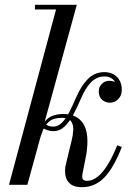

<svg xmlns="http://www.w3.org/2000/svg" viewBox="-20 -770 546 800"><path d="M17.5 0 213.5 -730.5H125.5V-750H300L94 0ZM321 10Q285.5 10 268.2 -8Q251 -26 251 -58Q251 -64 251.8 -71.5Q252.5 -79 254.5 -85L267.5 -139.5Q271.5 -158 277.8 -181.8Q284 -205.5 285.2 -227.5Q286.5 -249.5 276.5 -264.2Q266.5 -279 239 -279Q203 -279 185 -263.8Q167 -248.5 159 -227.8Q151 -207 146 -190H134.5Q145.5 -236 162.5 -258.5Q179.5 -281 200.2 -288Q221 -295 243.5 -295Q271.5 -295 292.8 -285Q314 -275 327 -254.5Q340 -234 343.2 -202.2Q346.5 -170.5 339.5 -126L323.5 -45Q323 -42 322.8 -38.8Q322.5 -35.5 322.5 -34Q322.5 -16.5 343 -16.5Q364 -16.5 385.2 -32.5Q406.5 -48.5 427.2 -81.2Q448 -114 468.5 -164.5L487.5 -157.5Q455 -73 415.8 -31.5Q376.5 10 321 10ZM202.5 -223.5Q189.5 -223.5 177 -227.8Q164.5 -232 157.5 -237.5L165 -256.5Q171 -250 180 -246.2Q189 -242.5 202.5 -242.5Q222.5 -242.5 238.8 -259.5Q255 -276.5 269 -303.5Q283 -330.5 296 -361.5Q318 -412.5 346.2 -441Q374.5 -469.5 415.5 -469.5Q436.5 -469.5 452.8 -460.5Q469 -451.5 478.2 -435Q487.5 -418.5 487.5 -396.5Q487.5 -371 472.2 -356.5Q457 -342 438.5 -342Q419.5 -342 405.5 -354.2Q391.5 -366.5 391.5 -389Q391.5 -408.5 404.8 -421Q418 -433.5 435.5 -433.5Q444.5 -433.5 456.5 -429.5Q468.5 -425.5 477.5 -417.2Q486.5 -409 486.5 -396.5H467Q467 -412.5 461.2 -424.8Q455.5 -437 443.8 -444.2Q432 -451.5 414.5 -451.5Q384 -451.5 360 -427.8Q336 -404 316.5 -357.5Q302.5 -324.5 286.2 -293.8Q270 -263 249.5 -243.2Q229 -223.5 202.5 -223.5Z"/></svg>

Font: Bodoni Moda 11pt
Style: Italic
Weight: 400
Italic angle: -13°
Version: Version 2.004